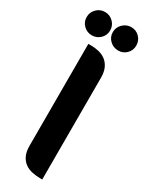

<svg xmlns="http://www.w3.org/2000/svg" viewBox="-235 -952 767 992"><g transform="rotate(30 148.0 -456.0)"><path d="M221 0H211Q185 0 161 -5Q137 -10 118.5 -23Q100 -36 88.5 -59Q77 -82 77 -119V-726H93Q117 -726 140 -720.5Q163 -715 181 -701.5Q199 -688 210 -665Q221 -642 221 -606ZM0 -842Q0 -871 20.5 -891.5Q41 -912 70 -912Q99 -912 119.5 -891.5Q140 -871 140 -842Q140 -813 119.5 -793Q99 -773 70 -773Q41 -773 20.5 -793Q0 -813 0 -842ZM156 -842Q156 -871 177 -891.5Q198 -912 227 -912Q256 -912 276 -891.5Q296 -871 296 -842Q296 -813 276 -793Q256 -773 227 -773Q198 -773 177 -793Q156 -813 156 -842Z"/></g></svg>

Font: Kenia
Style: Regular
Weight: 400
Designer: Julia Petretta
Foundry: Julia Petretta
Version: Version 1.001